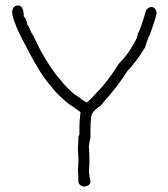

<svg xmlns="http://www.w3.org/2000/svg" viewBox="-20 -696 626 714"><path d="M46.9 -675.8Q68.4 -675.8 68.4 -634.8Q76.2 -630.9 82 -603.5Q85.4 -603.5 95.7 -576.2Q99.1 -574.7 130.9 -507.8Q164.1 -449.2 193.4 -412.1Q245.1 -347.7 275.4 -334Q275.9 -330.1 302.7 -314.5Q318.4 -327.1 363.3 -377Q396 -417.5 421.9 -459Q453.1 -490.2 472.7 -525.4Q492.2 -556.2 492.2 -570.3Q501.5 -582.5 523.4 -658.2Q532.2 -669.9 543 -669.9Q558.6 -669.9 562.5 -648.4Q562.5 -637.7 537.1 -566.4Q531.2 -559.1 519.5 -519.5Q483.9 -462.4 455.1 -433.6Q418 -375 365.2 -316.4Q352.1 -298.8 347.7 -298.8Q318.4 -278.8 318.4 -255.9Q316.4 -236.3 316.4 -207V-185.5Q312.5 -170.9 310.5 -150.4Q312.5 -124 312.5 -105.5V-89.8Q312.5 -77.6 310.5 -60.5Q312.5 -35.6 316.4 -21.5Q316.4 -5.9 294.9 -2H293Q271.5 -5.4 271.5 -23.4Q271.5 -50.3 269.5 -60.5Q271.5 -78.1 271.5 -99.6Q271.5 -118.2 269.5 -144.5Q271.5 -157.2 271.5 -187.5Q275.4 -193.8 275.4 -199.2V-224.6Q275.4 -245.6 279.3 -279.3Q223.1 -317.9 222.7 -320.3Q187 -351.1 169.9 -375Q133.3 -415 85.9 -505.9Q25.4 -617.2 25.4 -650.4V-654.3Q28.8 -675.8 46.9 -675.8Z"/></svg>

Font: CEF Fonts CJK
Style: Regular
Weight: 400
Designer: PartyBoss (派对大魔王)
Version: Release 2.25